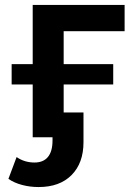

<svg xmlns="http://www.w3.org/2000/svg" viewBox="-20 -554 546 775"><path d="M237 -428V-295H437V-213H237V-100H317V20Q317 104 269 152.5Q221 201 136 201Q101 201 69 192.5Q37 184 14 168L47 80Q79 102 119 102Q155 102 173.5 79.5Q192 57 192 13V0H112V-213H27V-295H112V-534H483V-428Z"/></svg>

Font: CMG Sans SemiBold
Style: Regular
Weight: 600
Designer: Julieta Ulanovsky
Foundry: Julieta Ulanovsky
Version: Version 7.200